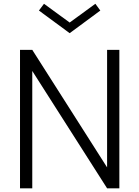

<svg xmlns="http://www.w3.org/2000/svg" viewBox="-20 -1020 754 1040"><path d="M154.8 0H88.4V-750H154.8L560.1 -113.3V-750H626.5V0H560.1L154.8 -635.7ZM523.4 -962.9 357.4 -840.3 190.9 -962.9 218.3 -999.5 357.4 -897.9 496.6 -999.5Z"/></svg>

Font: Spartan MB
Style: Regular
Weight: 400
Designer: Matt Bailey, Mirko Velimirovic
Foundry: Matt Bailey
Version: Version 1.005